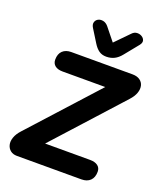

<svg xmlns="http://www.w3.org/2000/svg" viewBox="-169 -1057 982 1165"><g transform="rotate(20 322.5 -475.0)"><path d="M81 0Q56 0 39.5 -13Q23 -26 17.5 -47.5Q12 -69 21 -95.5Q30 -122 55 -149L485 -623L487 -576H167Q135 -576 117.5 -590Q100 -604 100 -629Q100 -666 120.5 -685.5Q141 -705 176 -705H571Q601 -705 619.5 -692Q638 -679 643 -657.5Q648 -636 639 -610.5Q630 -585 606 -559L175 -83L171 -129H507Q539 -129 557 -115.5Q575 -102 575 -77Q575 -40 554.5 -20Q534 0 498 0ZM384 -751Q356 -751 336.5 -765Q317 -779 301 -805L250 -887Q238 -906 242.5 -921.5Q247 -937 261 -944.5Q275 -952 293.5 -948.5Q312 -945 327 -927L393 -845L480 -934Q494 -949 511.5 -950Q529 -951 543 -942.5Q557 -934 561 -920Q565 -906 552 -889L479 -799Q459 -774 436 -762.5Q413 -751 384 -751Z"/></g></svg>

Font: Nunito ExtraLight ExtraBold
Style: Italic
Weight: 800
Italic angle: -9°
Version: Version 3.602